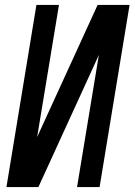

<svg xmlns="http://www.w3.org/2000/svg" viewBox="-20 -755 543 775"><path d="M6 0 127 -735H218L130 -202L374 -735H503L382 0H291L379 -533L135 0Z"/></svg>

Font: Iosevka SS18 Medium
Style: Italic
Weight: 500
Italic angle: -9°
Monospace: yes
Designer: Belleve Invis
Foundry: Belleve Invis
Version: Version 25.1.1; ttfautohint (v1.8.4)